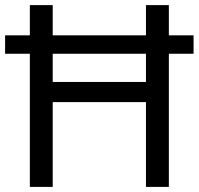

<svg xmlns="http://www.w3.org/2000/svg" viewBox="-20 -734 781 754"><path d="M97.2 -595.2V-713.9H187V-595.2H553.2V-713.9H643.1V-595.2H740.2V-522.9H643.1V0H553.2V-333H187V0H97.2V-522.9H0V-595.2ZM553.2 -412.1V-522.9H187V-412.1Z"/></svg>

Font: NotoPenekeko
Style: Regular
Weight: 400
Designer: Monotype Design team
Foundry: Monotype Imaging Inc.
Version: Version 1.04